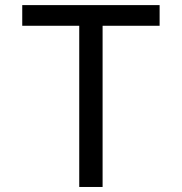

<svg xmlns="http://www.w3.org/2000/svg" viewBox="-20 -743 723 763"><path d="M387.7 0V-640.6H614.3V-722.7H68.4V-640.6H294.9V0Z"/></svg>

Font: Giphurs SC
Style: Regular
Weight: 400
Version: Version 0.920